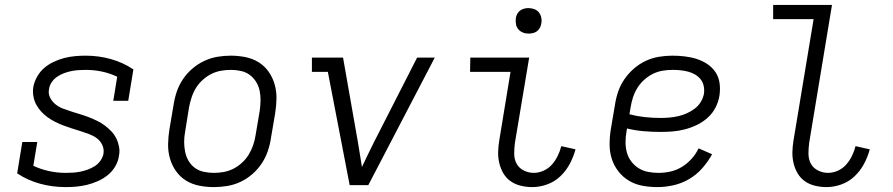

<svg xmlns="http://www.w3.org/2000/svg" viewBox="-20 -755 3640 783"><path d="M248 8Q193 8 142.5 -6Q92 -20 50 -48L71 -176H132L116 -79Q145 -65 179 -57.5Q213 -50 248 -50Q263 -50 278 -51Q293 -52 308 -55Q323 -58 338 -63.5Q353 -69 366.5 -77.5Q380 -86 389.5 -99.5Q399 -113 402 -128Q405 -147 397 -164Q389 -181 374.5 -191.5Q360 -202 342.5 -208.5Q325 -215 307.5 -220.5Q290 -226 272.5 -231.5Q255 -237 238 -243.5Q221 -250 205 -258Q189 -266 174.5 -276.5Q160 -287 148 -300Q136 -313 127.5 -329Q119 -345 116 -363.5Q113 -382 116 -401Q120 -422 131.5 -442.5Q143 -463 160.5 -478Q178 -493 199.5 -503Q221 -513 242.5 -518.5Q264 -524 286 -526Q308 -528 329 -528Q383 -528 432.5 -514Q482 -500 524 -472L503 -344H442L458 -442Q429 -456 396.5 -463Q364 -470 330 -470Q315 -470 300 -469Q285 -468 270.5 -465Q256 -462 241 -456.5Q226 -451 213 -442Q200 -433 191 -420Q182 -407 180 -392Q176 -373 184.5 -356.5Q193 -340 207 -329Q221 -318 238.5 -311.5Q256 -305 273.5 -299.5Q291 -294 309 -288.5Q327 -283 343.5 -276.5Q360 -270 376.5 -262Q393 -254 407 -243.5Q421 -233 433.5 -220Q446 -207 454 -191Q462 -175 465.5 -156.5Q469 -138 465 -119Q462 -97 450 -76.5Q438 -56 419.5 -41Q401 -26 379.5 -16.5Q358 -7 336 -1.5Q314 4 292 6Q270 8 248 8Z M852 8Q821 8 791.5 2Q762 -4 738 -19Q714 -34 697.5 -57.5Q681 -81 673 -109Q665 -137 665.5 -167Q666 -197 671 -228L688 -328Q692 -355 701 -381.5Q710 -408 726 -432Q742 -456 765 -475.5Q788 -495 814 -507Q840 -519 867 -523.5Q894 -528 921 -528Q952 -528 981.5 -522Q1011 -516 1035 -501Q1059 -486 1075.5 -462.5Q1092 -439 1100 -411Q1108 -383 1107.5 -353Q1107 -323 1102 -292L1085 -192Q1081 -165 1072 -138.5Q1063 -112 1047 -88Q1031 -64 1008.5 -44.5Q986 -25 960 -13Q934 -1 906.5 3.5Q879 8 852 8ZM852 -50Q872 -50 892 -53.5Q912 -57 931 -66.5Q950 -76 966.5 -91Q983 -106 994 -124Q1005 -142 1012 -162Q1019 -182 1022 -202L1039 -302Q1042 -323 1042.5 -343.5Q1043 -364 1039 -384Q1035 -404 1024.5 -421Q1014 -438 998.5 -449.5Q983 -461 963 -465.5Q943 -470 922 -470Q902 -470 881.5 -466.5Q861 -463 842 -453.5Q823 -444 806.5 -429Q790 -414 779 -396Q768 -378 761.5 -358Q755 -338 751 -318L735 -218Q731 -197 731 -176.5Q731 -156 735 -136Q739 -116 749 -99Q759 -82 774.5 -70.5Q790 -59 810.5 -54.5Q831 -50 852 -50Z M1406 0 1317 -462H1252V-520H1379L1440 -173Q1444 -149 1448 -124Q1452 -99 1456 -74Q1468 -99 1480 -124Q1492 -149 1504 -173L1681 -520H1753L1482 0Z M2151 8Q2127 8 2104 2.5Q2081 -3 2063 -15.5Q2045 -28 2033.5 -47Q2022 -66 2016.5 -88.5Q2011 -111 2011.5 -134.5Q2012 -158 2016 -182L2062 -462H1897L1898 -520H2138L2080 -173Q2077 -151 2077 -128.5Q2077 -106 2086.5 -88Q2096 -70 2115.5 -60Q2135 -50 2157 -50Q2177 -50 2197 -59Q2217 -68 2231 -84Q2245 -100 2254.5 -119.5Q2264 -139 2269 -159L2327 -146Q2319 -116 2304 -87.5Q2289 -59 2265.5 -36.5Q2242 -14 2211.5 -3Q2181 8 2151 8ZM2136 -618Q2123 -618 2112 -622.5Q2101 -627 2093.5 -636Q2086 -645 2084 -657.5Q2082 -670 2084 -683Q2085 -691 2090 -699.5Q2095 -708 2102.5 -713Q2110 -718 2118.5 -720Q2127 -722 2135 -722Q2148 -722 2159.5 -717.5Q2171 -713 2178 -704Q2185 -695 2187.5 -682.5Q2190 -670 2187 -657Q2186 -649 2181 -640.5Q2176 -632 2169 -627Q2162 -622 2153 -620Q2144 -618 2136 -618Z M2661 8Q2630 8 2600 2.5Q2570 -3 2545 -18Q2520 -33 2502 -56Q2484 -79 2475 -107Q2466 -135 2466 -166Q2466 -197 2471 -228L2488 -328Q2492 -355 2501 -381.5Q2510 -408 2526.5 -432Q2543 -456 2565.5 -475.5Q2588 -495 2614 -507Q2640 -519 2667.5 -523.5Q2695 -528 2722 -528Q2747 -528 2772.5 -525Q2798 -522 2821.5 -514.5Q2845 -507 2865 -493.5Q2885 -480 2898 -460.5Q2911 -441 2914.5 -416Q2918 -391 2914 -365Q2910 -340 2898 -316.5Q2886 -293 2866 -275Q2846 -257 2822 -245.5Q2798 -234 2773 -227.5Q2748 -221 2723.5 -219Q2699 -217 2674 -217Q2639 -217 2604.5 -220Q2570 -223 2537 -231L2535 -219Q2531 -197 2531 -175Q2531 -153 2536.5 -133Q2542 -113 2554.5 -96.5Q2567 -80 2584.5 -69Q2602 -58 2623 -54Q2644 -50 2666 -50Q2690 -50 2714.5 -55.5Q2739 -61 2761 -74.5Q2783 -88 2800.5 -107.5Q2818 -127 2829 -150L2884 -126Q2867 -95 2843.5 -68.5Q2820 -42 2790 -24.5Q2760 -7 2726.5 0.5Q2693 8 2661 8ZM2674 -274Q2691 -274 2709 -275.5Q2727 -277 2745 -281Q2763 -285 2780 -292.5Q2797 -300 2812.5 -311.5Q2828 -323 2838 -339.5Q2848 -356 2851 -374Q2853 -390 2849.5 -405.5Q2846 -421 2836.5 -432.5Q2827 -444 2814 -451.5Q2801 -459 2785.5 -463Q2770 -467 2754.5 -468.5Q2739 -470 2722 -470Q2702 -470 2681.5 -466.5Q2661 -463 2642 -453.5Q2623 -444 2606.5 -429Q2590 -414 2579 -396Q2568 -378 2561.5 -358Q2555 -338 2552 -319L2547 -289Q2577 -281 2609 -277.5Q2641 -274 2674 -274Z M3351 8Q3327 8 3304 2.5Q3281 -3 3263 -15.5Q3245 -28 3233.5 -47Q3222 -66 3216.5 -88.5Q3211 -111 3211.5 -134.5Q3212 -158 3216 -182L3298 -677H3133V-735H3373L3280 -173Q3277 -151 3277 -128.5Q3277 -106 3286.5 -88Q3296 -70 3315.5 -60Q3335 -50 3357 -50Q3377 -50 3397 -59Q3417 -68 3431 -84Q3445 -100 3454.5 -119.5Q3464 -139 3469 -159L3527 -146Q3519 -116 3504 -87.5Q3489 -59 3465.5 -36.5Q3442 -14 3411.5 -3Q3381 8 3351 8Z"/></svg>

Font: Iosevka HT Light Extended
Style: Italic
Weight: 300
Width: 7
Italic angle: -9°
Monospace: yes
Designer: Belleve Invis
Foundry: Belleve Invis
Version: Version 32.3.0; ttfautohint (v1.8.4)